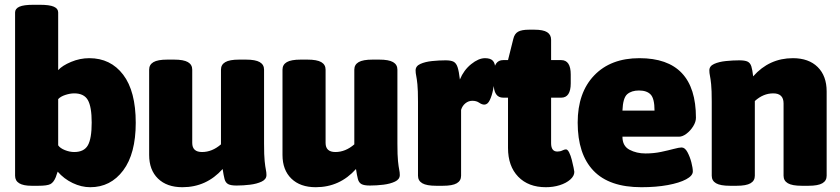

<svg xmlns="http://www.w3.org/2000/svg" viewBox="-20 -774 3507 802"><path d="M357 8Q320 8 283.5 -9.5Q247 -27 221 -57Q218 -49 216.5 -44.5Q215 -40 213 -34Q204 -12 190.5 -5Q177 2 140 2H112Q43 2 43 -40V-722Q43 -738 61 -746Q79 -754 119 -754H147Q187 -754 205 -746Q223 -738 223 -722V-481Q240 -500 277 -515.5Q314 -531 353 -531Q442 -531 494.5 -462Q547 -393 547 -261Q547 -132 494.5 -62Q442 8 357 8ZM290 -139Q331 -139 347 -167Q363 -195 363 -262Q363 -328 347 -356Q331 -384 290 -384Q273 -384 253 -377.5Q233 -371 223 -360V-167Q231 -155 251 -147Q271 -139 290 -139Z M742 8Q677 8 640 -28Q603 -64 603 -127V-483Q603 -504 621 -514.5Q639 -525 679 -525H707Q747 -525 765 -514.5Q783 -504 783 -483V-177Q783 -139 824 -139Q866 -139 903 -171V-483Q903 -504 921 -514.5Q939 -525 979 -525H1007Q1047 -525 1065 -514.5Q1083 -504 1083 -483V-174Q1083 -125 1085.5 -101Q1088 -77 1090.5 -65.5Q1093 -54 1093 -43Q1093 -25 1073 -15.5Q1053 -6 1024.5 -2.5Q996 1 968 1Q944 1 933 -5Q922 -11 918 -26Q914 -41 910 -68Q842 8 742 8Z M1299 8Q1234 8 1197 -28Q1160 -64 1160 -127V-483Q1160 -504 1178 -514.5Q1196 -525 1236 -525H1264Q1304 -525 1322 -514.5Q1340 -504 1340 -483V-177Q1340 -139 1381 -139Q1423 -139 1460 -171V-483Q1460 -504 1478 -514.5Q1496 -525 1536 -525H1564Q1604 -525 1622 -514.5Q1640 -504 1640 -483V-174Q1640 -125 1642.5 -101Q1645 -77 1647.5 -65.5Q1650 -54 1650 -43Q1650 -25 1630 -15.5Q1610 -6 1581.5 -2.5Q1553 1 1525 1Q1501 1 1490 -5Q1479 -11 1475 -26Q1471 -41 1467 -68Q1399 8 1299 8Z M1802 2Q1762 2 1744 -8.5Q1726 -19 1726 -40V-349Q1726 -398 1723.5 -422Q1721 -446 1718.5 -457.5Q1716 -469 1716 -480Q1716 -498 1736 -507Q1756 -516 1785 -519Q1814 -522 1841 -522Q1864 -522 1875 -516Q1886 -510 1891.5 -493Q1897 -476 1901 -442Q1917 -481 1948 -506Q1979 -531 2006 -531Q2029 -531 2039 -520Q2049 -509 2049 -484Q2049 -474 2047 -450.5Q2045 -427 2040 -401Q2035 -375 2026 -356Q2017 -337 2003 -337Q1993 -337 1981.5 -345Q1970 -353 1953 -353Q1937 -353 1924 -342.5Q1911 -332 1906 -315V-40Q1906 -19 1888 -8.5Q1870 2 1830 2Z M2260 8Q2187 8 2144.5 -36Q2102 -80 2102 -156V-366H2082Q2042 -366 2042 -426V-463Q2042 -523 2082 -523H2102L2124 -611Q2129 -633 2144 -641.5Q2159 -650 2190 -650H2212Q2249 -650 2265.5 -639.5Q2282 -629 2282 -608V-523H2324Q2364 -523 2364 -463V-426Q2364 -366 2324 -366H2282V-176Q2282 -141 2308 -141Q2320 -141 2329 -145.5Q2338 -150 2344 -150Q2351 -150 2357.5 -137Q2364 -124 2368.5 -106Q2373 -88 2376 -73.5Q2379 -59 2379 -56Q2379 -39 2362 -24Q2345 -9 2318 -0.5Q2291 8 2260 8Z M2659 8Q2525 8 2459 -61Q2393 -130 2393 -262Q2393 -387 2462 -459Q2531 -531 2651 -531Q2887 -531 2887 -282Q2887 -265 2875.5 -246.5Q2864 -228 2847.5 -215.5Q2831 -203 2816 -203H2580Q2580 -164 2609.5 -148.5Q2639 -133 2676 -133Q2711 -133 2741.5 -139.5Q2772 -146 2794.5 -152Q2817 -158 2827 -158Q2841 -158 2851.5 -138.5Q2862 -119 2868 -95.5Q2874 -72 2874 -58Q2874 -40 2846 -25Q2818 -10 2769.5 -1Q2721 8 2659 8ZM2580 -312H2714Q2714 -362 2698 -379Q2682 -396 2649 -396Q2618 -396 2600 -380.5Q2582 -365 2580 -312Z M3029 2Q2989 2 2971 -8.5Q2953 -19 2953 -40V-349Q2953 -398 2950.5 -422Q2948 -446 2945.5 -457.5Q2943 -469 2943 -480Q2943 -498 2963 -507Q2983 -516 3012 -519Q3041 -522 3068 -522Q3092 -522 3103 -516.5Q3114 -511 3118.5 -496.5Q3123 -482 3126 -455Q3193 -531 3292 -531Q3358 -531 3395.5 -494Q3433 -457 3433 -392V-40Q3433 -19 3415 -8.5Q3397 2 3357 2H3329Q3289 2 3271 -8.5Q3253 -19 3253 -40V-342Q3253 -384 3210 -384Q3168 -384 3133 -352V-40Q3133 -19 3115 -8.5Q3097 2 3057 2Z"/></svg>

Font: Asap Black
Style: Regular
Weight: 900
Designer: Pablo Cosgaya
Foundry: Omnibus-Type
Version: Version 3.001; ttfautohint (v1.8.4.7-5d5b)